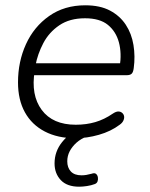

<svg xmlns="http://www.w3.org/2000/svg" viewBox="-20 -514 567 725"><path d="M265 8Q198 8 149 -17.5Q100 -43 74 -90Q48 -137 48 -203Q48 -281 78 -347Q108 -413 165.5 -453.5Q223 -494 302 -494Q358 -494 395.5 -474Q433 -454 455 -420.5Q477 -387 484 -344Q491 -301 485 -257Q483 -241 477 -235.5Q471 -230 458 -230H93L100 -275H451L432 -262Q440 -313 429 -354Q418 -395 387.5 -420Q357 -445 301 -445Q243 -445 204 -418.5Q165 -392 143.5 -351Q122 -310 114 -267L111 -246Q96 -155 137.5 -99Q179 -43 266 -43Q306 -43 340 -53Q374 -63 406 -85Q418 -93 426.5 -93Q435 -93 441 -88Q447 -83 448.5 -75.5Q450 -68 446 -59Q442 -50 432 -43Q399 -18 353.5 -5Q308 8 265 8ZM279 191Q233 191 209.5 166Q186 141 186 103Q186 58 214.5 22.5Q243 -13 289 -34L311 0Q285 10 268.5 25Q252 40 243 57.5Q234 75 234 95Q234 119 247.5 133.5Q261 148 288 148Q297 148 306 146.5Q315 145 326 142Q337 138 342.5 142.5Q348 147 349.5 155Q351 163 348.5 170.5Q346 178 338 181Q325 186 308.5 188.5Q292 191 279 191Z"/></svg>

Font: Nunito ExtraLight Light
Style: Italic
Weight: 300
Italic angle: -9°
Version: Version 3.602